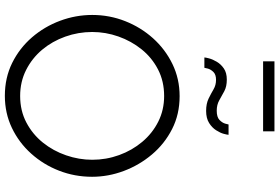

<svg xmlns="http://www.w3.org/2000/svg" viewBox="-200 -946 1151 791"><g transform="rotate(90 375.5 -550.5)"><path d="M374.8 5Q300.4 5 239.4 -25.1Q178.4 -55.3 134 -106.6Q89.6 -158 65.6 -222.5Q41.6 -287 41.6 -355Q41.6 -426 67 -490.5Q92.4 -555 137.7 -605.5Q183.1 -656 243.9 -685.5Q304.8 -715 376.2 -715Q450.9 -715 511.7 -684Q572.6 -653 616.4 -601Q660.3 -549 684.3 -485Q708.3 -421 708.3 -354.3Q708.3 -283 683.3 -218.5Q658.3 -154 612.9 -103.5Q567.6 -53 506.9 -24Q446.2 5 374.8 5ZM111.8 -355Q111.8 -297.5 130.9 -243.9Q150 -190.3 184.9 -148.6Q219.9 -107 268.4 -82.5Q316.9 -58 375.5 -58Q436 -58 484.5 -83.5Q533.1 -109 567.4 -151.6Q601.7 -194.3 619.9 -247.4Q638.2 -300.5 638.2 -355Q638.2 -412.5 618.9 -465.8Q599.7 -519 564.4 -561Q529.1 -603 481 -627.1Q433 -651.2 375.5 -651.2Q314.9 -651.2 266.3 -626.1Q217.6 -601 183.3 -558.4Q149 -515.7 130.4 -463Q111.8 -410.2 111.8 -355ZM436.7 -824.2Q407 -824.2 386.1 -834.4Q365.3 -844.6 347.9 -854.8Q330.6 -865 308.9 -865Q287.2 -865 276.5 -854.2Q265.9 -843.3 262.6 -831.3Q259.3 -819.3 259.3 -817H216.7Q216.7 -821.8 220.6 -836.6Q224.5 -851.3 234.4 -868Q244.2 -884.8 261.9 -897.1Q279.5 -909.4 308.1 -909.4Q336.2 -909.4 355.4 -899.2Q374.6 -889 393.1 -878.4Q411.6 -867.9 435.9 -867.9Q462.5 -867.9 474.1 -879.2Q485.8 -890.6 489.3 -902.6Q492.8 -914.6 492.8 -916.6H535.3Q535.3 -911.5 531.4 -896.9Q527.5 -882.4 516.7 -865.5Q505.9 -848.5 486.6 -836.4Q467.2 -824.2 436.7 -824.2ZM232.6 -1058.9V-1105.7H521.1V-1058.9Z"/></g></svg>

Font: Raleway Thin
Style: Regular
Weight: 100
Designer: Matt McInerney, Pablo Impallari, Rodrigo Fuenzalida
Foundry: Matt McInerney, Pablo Impallari, Rodrigo Fuenzalida
Version: Version 4.026